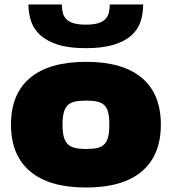

<svg xmlns="http://www.w3.org/2000/svg" viewBox="-20 -826 767 857"><path d="M364 11Q200 11 114.5 -61Q29 -133 29 -270Q29 -407 114.5 -478.5Q200 -550 364 -550Q528 -550 613 -478.5Q698 -407 698 -270Q698 -133 613 -61Q528 11 364 11ZM364 -161Q394 -161 414 -165.5Q434 -170 446 -182.5Q458 -195 463 -216Q468 -237 468 -270Q468 -303 463 -323.5Q458 -344 446 -356Q434 -368 414 -372.5Q394 -377 364 -377Q334 -377 314 -372.5Q294 -368 282 -356Q270 -344 264.5 -323Q259 -302 259 -270Q259 -237 264.5 -216Q270 -195 282 -183Q294 -171 314 -166Q334 -161 364 -161ZM363 -611Q288 -611 239 -626.5Q190 -642 160.5 -668.5Q131 -695 119 -730.5Q107 -766 107 -806H256Q256 -785 260.5 -768Q265 -751 277 -739.5Q289 -728 310 -722Q331 -716 363 -716Q396 -716 416.5 -722Q437 -728 449 -739.5Q461 -751 465.5 -768Q470 -785 470 -806H619Q619 -764 607 -728.5Q595 -693 565.5 -667Q536 -641 486.5 -626Q437 -611 363 -611Z"/></svg>

Font: Encode Sans Wide
Style: Black
Weight: 900
Designer: Pablo Impallari, Andres Torresi
Foundry: Pablo Impallari, Andres Torresi
Version: Version 1.000; ttfautohint (v1.00) -l 8 -r 50 -G 200 -x 14 -